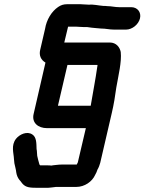

<svg xmlns="http://www.w3.org/2000/svg" viewBox="-20 -653 683 908"><path d="M601 -619H545C523 -619 507 -624 487 -624C481 -625 475 -625 469 -625C444 -627 423 -633 398 -631C385 -631 374 -633 362 -633H296C281 -633 268 -629 255 -620C224 -599 200 -560 193 -516L170 -417C164 -391 173 -370 195 -357L139 -114C129 -72 161 -47 202 -47H386L348 115C346 118 345 121 343 125H277C265 125 255 126 246 127L228 129C227 130 225 130 223 130C216 129 210 129 203 129H170C167 127 167 125 166 123C163 111 158 96 156 84L155 70C155 63 154 57 153 52C152 24 153 -4 133 -17C108 -34 73 -18 56 3C31 35 45 71 46 99L48 119C50 130 56 150 57 163C59 176 64 188 72 198C76 202 79 206 81 209C96 230 112 235 148 235H193C202 236 211 235 220 234L237 232C240 231 246 231 253 231H341C380 231 416 206 430 174C434 167 439 157 441 149C447 139 451 128 454 117L509 -120C518 -158 525 -201 530 -239C540 -297 556 -360 551 -407C547 -428 531 -452 499 -452H284L302 -527H338C350 -527 361 -525 376 -525H392C400 -524 407 -523 414 -522L435 -520C443 -519 451 -519 458 -518C481 -518 497 -513 520 -513H576C605 -513 635 -537 642 -566C649 -595 630 -619 601 -619ZM409 -153H254L299 -346H441C441 -343 441 -340 440 -337C432 -279 419 -214 409 -153Z"/></svg>

Font: Electronic
Style: HvIt
Weight: 900
Version: Version 1.011